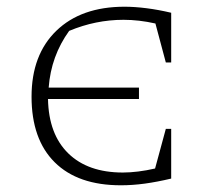

<svg xmlns="http://www.w3.org/2000/svg" viewBox="-20 -546 633 572"><path d="M340 6Q212 6 143 -62.5Q74 -131 74 -258Q74 -383 148 -454.5Q222 -526 351 -526Q381 -526 416.5 -521.5Q452 -517 490 -508V-360H474L443 -476Q394 -487 348 -487Q265 -487 186 -454Q132 -379 125 -285H394V-251H123Q125 -146 183.5 -89Q242 -32 346 -32Q367 -32 391.5 -35Q416 -38 442 -44L474 -162H490V-14Q448 -4 411.5 1Q375 6 340 6Z"/></svg>

Font: Piazzolla SC ExtraLight
Style: Regular
Weight: 200
Designer: Juan Pablo del Peral
Foundry: Huerta Tipografica
Version: Version 1.330